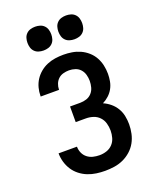

<svg xmlns="http://www.w3.org/2000/svg" viewBox="-173 -1061 947 1168"><g transform="rotate(-20 300.0 -477.0)"><path d="M302 8Q274 8 245.5 4Q217 0 190.5 -10.5Q164 -21 141 -39Q118 -57 102.5 -81Q87 -105 79 -133Q71 -161 71 -189H190Q190 -189 190 -189Q190 -189 190 -189Q190 -168 198.5 -148.5Q207 -129 223.5 -116Q240 -103 260.5 -98Q281 -93 302 -93Q326 -93 348.5 -100.5Q371 -108 387 -125Q403 -142 409.5 -165Q416 -188 416 -211Q416 -235 409.5 -258.5Q403 -282 386.5 -299.5Q370 -317 347 -324.5Q324 -332 300 -332H234V-433H300Q321 -433 341 -439.5Q361 -446 375 -461.5Q389 -477 394.5 -497.5Q400 -518 400 -539Q400 -559 394.5 -579Q389 -599 375.5 -614Q362 -629 342.5 -635.5Q323 -642 303 -642Q284 -642 265.5 -637Q247 -632 233.5 -619.5Q220 -607 213 -589Q206 -571 206 -553Q206 -552 206 -552Q206 -552 206 -551H87Q87 -552 87 -552.5Q87 -553 87 -554Q87 -581 94 -607.5Q101 -634 115.5 -656.5Q130 -679 151 -696.5Q172 -714 197 -724.5Q222 -735 249 -739Q276 -743 303 -743Q331 -743 358.5 -738.5Q386 -734 411.5 -722.5Q437 -711 458.5 -692Q480 -673 493.5 -648.5Q507 -624 513 -596.5Q519 -569 519 -541Q519 -517 514.5 -493Q510 -469 498.5 -448Q487 -427 469 -410.5Q451 -394 429 -383Q454 -372 475 -354.5Q496 -337 510 -313.5Q524 -290 529.5 -263Q535 -236 535 -209Q535 -179 528.5 -149Q522 -119 507.5 -93Q493 -67 470 -46.5Q447 -26 419.5 -13.5Q392 -1 362 3.5Q332 8 302 8ZM400 -808Q384 -808 369 -812.5Q354 -817 343 -828Q332 -839 327.5 -854Q323 -869 323 -885Q323 -901 327.5 -916Q332 -931 343 -942Q354 -953 369 -957.5Q384 -962 400 -962Q416 -962 431 -957.5Q446 -953 457 -942Q468 -931 472.5 -916Q477 -901 477 -885Q477 -869 472.5 -854Q468 -839 457 -828Q446 -817 431 -812.5Q416 -808 400 -808ZM200 -808Q184 -808 169 -812.5Q154 -817 143 -828Q132 -839 127.5 -854Q123 -869 123 -885Q123 -901 127.5 -916Q132 -931 143 -942Q154 -953 169 -957.5Q184 -962 200 -962Q216 -962 231 -957.5Q246 -953 257 -942Q268 -931 272.5 -916Q277 -901 277 -885Q277 -869 272.5 -854Q268 -839 257 -828Q246 -817 231 -812.5Q216 -808 200 -808Z"/></g></svg>

Font: Zed Sans Extended
Style: Bold
Weight: 700
Width: 7
Designer: Belleve Invis
Foundry: Belleve Invis
Version: Version 1.0.0; ttfautohint (v1.8.4)